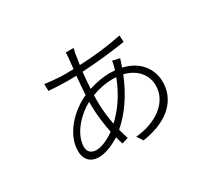

<svg xmlns="http://www.w3.org/2000/svg" viewBox="-133 -884 1266 1153"><g transform="rotate(-30 500.0 -307.5)"><path d="M613 -373C575 -272 520 -196 459 -139C449 -190 442 -246 442 -306L443 -346C484 -362 536 -374 592 -374ZM690 -460 641 -471C640 -463 636 -443 633 -434L627 -412L591 -414C549 -414 494 -405 445 -389C447 -428 450 -467 454 -502C556 -508 669 -520 757 -534L755 -580C664 -561 561 -549 460 -545L471 -619C474 -630 477 -645 479 -653H425C425 -646 424 -632 423 -620L415 -543L351 -542C324 -542 248 -548 218 -553L219 -505C252 -502 319 -499 351 -499L410 -500C406 -460 402 -416 400 -372C292 -323 192 -218 192 -103C192 -40 230 -8 285 -8C326 -8 381 -29 431 -61L446 -9L490 -23C483 -44 476 -67 470 -91C544 -154 610 -247 658 -367C744 -346 794 -285 794 -212C794 -93 679 -16 538 -3L565 38C763 8 841 -97 841 -208C841 -299 784 -380 672 -405L679 -426C683 -436 688 -452 690 -460ZM398 -326V-304C398 -238 407 -168 420 -106C373 -72 326 -53 292 -53C260 -53 235 -70 235 -107C235 -191 312 -280 398 -326Z"/></g></svg>

Font: Noto Sans TC Light
Style: Regular
Weight: 300
Designer: Ryoko NISHIZUKA 西塚涼子 (kana, bopomofo & ideographs); Paul D. Hunt (Latin, Greek & Cyrillic); Sandoll Communications 산돌커뮤니
Foundry: Adobe
Version: Version 2.004;hotconv 1.0.118;makeotfexe 2.5.65603